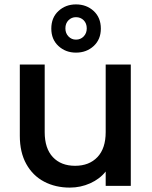

<svg xmlns="http://www.w3.org/2000/svg" viewBox="-20 -844 689 872"><path d="M574 -551V0H460V-65Q433 -31 389.5 -11.5Q346 8 297 8Q232 8 180.5 -19Q129 -46 99.5 -99Q70 -152 70 -227V-551H183V-244Q183 -170 220 -130.5Q257 -91 321 -91Q385 -91 422.5 -130.5Q460 -170 460 -244V-551ZM438 -714Q438 -665 405.5 -635Q373 -605 325 -605Q278 -605 245.5 -635Q213 -665 213 -714Q213 -764 245.5 -794Q278 -824 325 -824Q373 -824 405.5 -794Q438 -764 438 -714ZM374 -715Q374 -738 360 -752Q346 -766 325 -766Q305 -766 291 -752Q277 -738 277 -715Q277 -693 291 -678.5Q305 -664 325 -664Q346 -664 360 -678.5Q374 -693 374 -715Z"/></svg>

Font: Poppins Cyr Med
Style: Regular
Weight: 500
Designer: Ninad Kale (Devanagari), Jonny Pinhorn (Latin)
Foundry: Indian Type Foundry
Version: 4.004